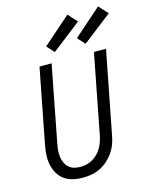

<svg xmlns="http://www.w3.org/2000/svg" viewBox="-134 -1004 877 1104"><g transform="rotate(-15 304.0 -452.5)"><path d="M221 12Q191 12 162.5 5.5Q134 -1 111.5 -17Q89 -33 75 -57Q61 -81 55 -109Q49 -137 50.5 -167Q52 -197 58 -227L144 -670H216L128 -215Q124 -195 122.5 -175.5Q121 -156 123.5 -137.5Q126 -119 133.5 -102.5Q141 -86 154 -74Q167 -62 185 -57Q203 -52 223 -52Q241 -52 259 -56Q277 -60 294.5 -70Q312 -80 326 -94Q340 -108 350 -125Q360 -142 366 -159.5Q372 -177 376 -195L468 -670H540L445 -183Q441 -158 432 -132.5Q423 -107 407.5 -84Q392 -61 370.5 -41.5Q349 -22 324.5 -10Q300 2 273.5 7Q247 12 221 12ZM434 -728 394 -772 559 -917 608 -863ZM251 -728 211 -772 376 -917 425 -863Z"/></g></svg>

Font: Lode Term
Style: Italic
Weight: 400
Italic angle: -11°
Monospace: yes
Designer: Belleve Invis
Foundry: Belleve Invis
Version: Version 29.2.0